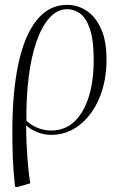

<svg xmlns="http://www.w3.org/2000/svg" viewBox="-20 -543 504 793"><path d="M50 230 42 228Q35 163 33 110.5Q31 58 31 0Q31 -165 56.5 -282Q82 -399 132.5 -461Q183 -523 257 -523Q301 -523 338 -498.5Q375 -474 397.5 -424Q420 -374 420 -297Q420 -209 390.5 -138.5Q361 -68 309 -27Q257 14 191 14Q162 14 134.5 3Q107 -8 89 -24H88Q88 9 90 54Q92 99 96 142Q100 185 105 214ZM191 -4Q249 -4 288 -41.5Q327 -79 347 -144.5Q367 -210 367 -294Q367 -377 351.5 -423Q336 -469 311 -487Q286 -505 258 -505Q217 -505 185 -470Q153 -435 131 -372Q109 -309 98.5 -225Q88 -141 89 -44Q113 -23 139 -13.5Q165 -4 191 -4Z"/></svg>

Font: Literata 72pt ExtraLight
Style: Italic
Weight: 200
Italic angle: -2°
Designer: Latin by Veronika Burian and Jose Scaglione. Greek by Irene Vlachou. Cyrillic by Vera Evstafieva
Foundry: TypeTogether
Version: Version 3.002